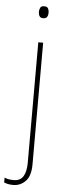

<svg xmlns="http://www.w3.org/2000/svg" viewBox="-95 -752 354 1023"><g transform="rotate(5 82.0 -240.5)"><path d="M73 -690Q73 -702 78 -712Q83 -722 98 -722Q115 -722 120 -712Q125 -702 125 -690Q125 -677 119.5 -667.5Q114 -658 98 -658Q84 -658 78.5 -667.5Q73 -677 73 -690ZM17 241Q1 241 -11 238.5Q-23 236 -32 232V206Q-21 211 -8.5 213Q4 215 17 215Q52 215 68 189.5Q84 164 84 116V-528H110V122Q110 185 82.5 213Q55 241 17 241Z"/></g></svg>

Font: Noto Sans SemiCondensed Thin
Style: Regular
Weight: 100
Width: 4
Designer: Monotype Design Team
Foundry: Monotype Imaging Inc.
Version: Version 2.013; ttfautohint (v1.8.4.7-5d5b)